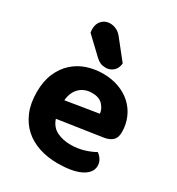

<svg xmlns="http://www.w3.org/2000/svg" viewBox="-178 -848 900 976"><g transform="rotate(30 271.5 -360.0)"><path d="M186 -177Q200 -135 235 -117.5Q270 -100 316 -100Q358 -100 395 -111.5Q432 -123 455 -137Q470 -127 480 -111Q490 -95 490 -76Q490 -53 476 -36Q462 -19 437.5 -7.5Q413 4 379.5 9.5Q346 15 306 15Q247 15 197 -1.5Q147 -18 111 -50.5Q75 -83 54.5 -132Q34 -181 34 -247Q34 -311 54.5 -358Q75 -405 109.5 -436Q144 -467 188.5 -481.5Q233 -496 280 -496Q331 -496 373.5 -480.5Q416 -465 446.5 -437Q477 -409 494 -370Q511 -331 511 -285Q511 -253 494 -237Q477 -221 446 -216ZM281 -383Q238 -383 209.5 -356.5Q181 -330 176 -280L367 -311Q365 -337 344 -360Q323 -383 281 -383ZM120 -644Q119 -648 118.5 -654.5Q118 -661 118 -665Q118 -697 137 -716Q156 -735 184 -735Q202 -735 219.5 -727Q237 -719 251 -702L340 -590Q336 -558 317 -543Q298 -528 276 -528Q257 -528 244 -533.5Q231 -539 217 -552Z"/></g></svg>

Font: Baloo Bhaina 2
Style: Bold
Weight: 700
Designer: Yesha Goshar, Manish Minz, Shuchita Grover and Ek Type
Foundry: Ek Type
Version: Version 1.640;hotconv 1.0.111;makeotfexe 2.5.65597; ttfautoh